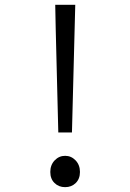

<svg xmlns="http://www.w3.org/2000/svg" viewBox="-20 -771 540 796"><path d="M250 4.9Q223.6 4.9 206.1 -12.2Q188.5 -29.3 188.5 -58.1Q188.5 -86.9 206.5 -106Q224.6 -125 250 -125Q275.4 -125 293.5 -106Q311.5 -86.9 311.5 -58.1Q311.5 -29.3 293.9 -12.2Q276.4 4.9 250 4.9ZM209 -751H292Q288.1 -583 278.3 -221.7H221.7L210.9 -654.3Z"/></svg>

Font: GenEi Gothic M SemiLight
Style: Regular
Weight: 350
Designer: o_tamon (Modified); [Source Han Sans]
Ryoko NISHIZUKA  (kana & ideographs); Paul D. Hunt (Latin, Greek & Cyrillic); Wenl
Version: Version 1.1a;Original Version 1.004